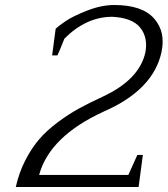

<svg xmlns="http://www.w3.org/2000/svg" viewBox="-20 -746 669 766"><path d="M492 -48 528 -128H550L533 0H43Q56 -58 81 -106.5Q106 -155 136 -190Q166 -225 209.5 -257.5Q253 -290 293 -312Q333 -334 389 -360Q536 -428 560 -537Q571 -596 539.5 -635.5Q508 -675 428 -679Q324 -679 237 -592Q216 -539 209 -525H188L202 -631Q213 -642 241.5 -661.5Q270 -681 327 -703.5Q384 -726 436 -726Q547 -726 594.5 -672.5Q642 -619 624 -537Q591 -387 394 -301Q178 -202 136 -48Z"/></svg>

Font: Afta serif
Style: Italic
Weight: 400
Italic angle: -12°
Designer: parq.ink
Foundry: Oriol Esparraguera Font
Version: Version 1.000